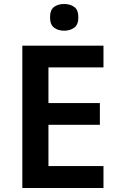

<svg xmlns="http://www.w3.org/2000/svg" viewBox="-20 -943 599 963"><path d="M499 0H92V-714H499V-605H223V-426H481V-317H223V-110H499ZM302 -923Q331 -923 352 -908.5Q373 -894 373 -856Q373 -819 352 -804Q331 -789 302 -789Q272 -789 251.5 -804Q231 -819 231 -856Q231 -894 251.5 -908.5Q272 -923 302 -923Z"/></svg>

Font: Noto Sans Nag Mundari SemiBold
Style: Regular
Weight: 600
Version: Version 1.000